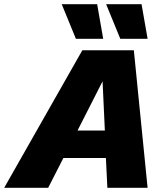

<svg xmlns="http://www.w3.org/2000/svg" viewBox="-82 -901 782 921"><path d="M-62 0 313 -660H560L626 0H433L426 -143H222L149 0ZM290 -275H421L410 -511ZM384 -881 413 -715H282L214 -881ZM597 -881 626 -715H495L427 -881Z"/></svg>

Font: Work Sans ExtraBold
Style: Italic
Weight: 800
Italic angle: -13°
Designer: Wei Huang
Foundry: Wei Huang
Version: Version 2.012; ttfautohint (v1.8.3)